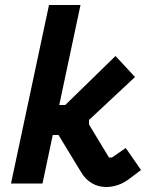

<svg xmlns="http://www.w3.org/2000/svg" viewBox="-20 -734 652 768"><path d="M24 0 176 -714H302L217 -314H241L442 -510L520 -426L336 -254V-236L416 -104H428L483 -142L544 -54L499 -20Q474 -1 450.5 6.5Q427 14 405 14Q373 14 347 -1.5Q321 -17 304 -46L214 -194H191L150 0Z"/></svg>

Font: Space Mono
Style: Bold Italic
Weight: 700
Italic angle: -12°
Monospace: yes
Designer: Colophon Foundry / Benjamin Critton
Foundry: Colophon Foundry
Version: Version 1.000;PS 1.000;hotconv 1.0.81;makeotf.lib2.5.63406